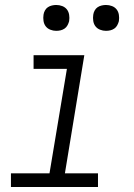

<svg xmlns="http://www.w3.org/2000/svg" viewBox="-20 -752 540 772"><path d="M24 0V-55H179L249 -475H115V-530H319L241 -55H374V0ZM406 -628Q394 -628 382.5 -632.5Q371 -637 364 -646Q357 -655 355 -667.5Q353 -680 355 -693Q356 -701 360.5 -709.5Q365 -718 372.5 -723Q380 -728 389 -730Q398 -732 406 -732Q419 -732 430.5 -727.5Q442 -723 449 -714Q456 -705 458 -692.5Q460 -680 458 -667Q456 -659 451.5 -650.5Q447 -642 439.5 -637Q432 -632 423.5 -630Q415 -628 406 -628ZM206 -628Q194 -628 182.5 -632.5Q171 -637 164 -646Q157 -655 155 -667.5Q153 -680 155 -693Q156 -701 160.5 -709.5Q165 -718 172.5 -723Q180 -728 189 -730Q198 -732 206 -732Q219 -732 230.5 -727.5Q242 -723 249 -714Q256 -705 258 -692.5Q260 -680 258 -667Q256 -659 251.5 -650.5Q247 -642 239.5 -637Q232 -632 223.5 -630Q215 -628 206 -628Z"/></svg>

Font: Iosevka Curly Slab LtObl
Style: Regular
Weight: 300
Italic angle: -9°
Monospace: yes
Designer: Belleve Invis
Foundry: Belleve Invis
Version: Version 11.0.0; ttfautohint (v1.8.3)